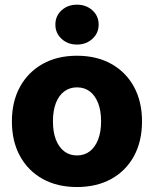

<svg xmlns="http://www.w3.org/2000/svg" viewBox="-20 -772 644 804"><path d="M302.2 11.2Q219.7 11.2 158.4 -22.9Q97.2 -57.1 63.5 -118.9Q29.8 -180.7 29.8 -263.7Q29.8 -346.2 63.5 -408Q97.2 -469.7 158.4 -504.2Q219.7 -538.6 302.2 -538.6Q385.3 -538.6 446.5 -504.2Q507.8 -469.7 541.3 -408Q574.7 -346.2 574.7 -263.7Q574.7 -180.7 541.3 -118.9Q507.8 -57.1 446.5 -22.9Q385.3 11.2 302.2 11.2ZM302.2 -121.1Q333.5 -121.1 356 -138.4Q378.4 -155.8 390.9 -187.7Q403.3 -219.7 403.3 -263.7Q403.3 -308.6 390.9 -340.3Q378.4 -372.1 356 -389.2Q333.5 -406.2 302.2 -406.2Q272 -406.2 249 -389.2Q226.1 -372.1 213.9 -340.3Q201.7 -308.6 201.7 -263.7Q201.7 -219.7 213.9 -187.7Q226.1 -155.8 248.8 -138.4Q271.5 -121.1 302.2 -121.1ZM302.2 -585.4Q263.7 -585.4 237.8 -609.4Q211.9 -633.3 211.9 -668.9Q211.9 -705.1 237.8 -728.8Q263.7 -752.4 302.2 -752.4Q340.8 -752.4 366.9 -728.8Q393.1 -705.1 393.1 -668.9Q393.1 -633.3 366.9 -609.4Q340.8 -585.4 302.2 -585.4Z"/></svg>

Font: Inter 24pt ExtraBold
Style: Regular
Weight: 800
Designer: Rasmus Andersson
Foundry: rsms
Version: Version 4.001;git-66647c0bb